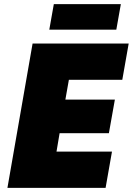

<svg xmlns="http://www.w3.org/2000/svg" viewBox="-20 -911 644 931"><path d="M16 0H492L523 -176H254L269 -265H508L537 -428H297L314 -524H573L604 -700H138ZM219 -767H544L566 -891H241Z"/></svg>

Font: Fixel Display 20240404 Black
Style: Italic
Weight: 900
Italic angle: -10°
Designer: AlfaBravo + MacPaw
Foundry: Kyrylo Tkachov, Marchela Mozhyna, Serhii Makarenko, Maria Weinstein, Zakhar Kryvoshyya
Version: Version 1.211;Glyphs 3.2 (3225)